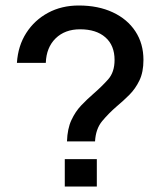

<svg xmlns="http://www.w3.org/2000/svg" viewBox="-20 -678 583 698"><path d="M223.5 -164Q225 -210 239.5 -241.2Q254 -272.5 275.5 -295Q297 -317.5 319 -336.5Q349 -362.5 372.8 -389Q396.5 -415.5 396.5 -460Q396.5 -513 363.2 -542.2Q330 -571.5 271 -571.5Q216 -571.5 182.2 -538.5Q148.5 -505.5 146.5 -449.5H41.5Q45.5 -511.5 75.5 -558.2Q105.5 -605 154.8 -631.5Q204 -658 266.5 -658Q337 -658 390 -633.2Q443 -608.5 472.2 -564Q501.5 -519.5 501.5 -460Q501.5 -416 487 -385.8Q472.5 -355.5 450.2 -333.2Q428 -311 404 -291Q375 -266 351.5 -237.8Q328 -209.5 325.5 -164ZM332 0H215.5V-99.5H332Z"/></svg>

Font: Overused Grotesk Medium
Style: Regular
Weight: 525
Version: Version 0.004